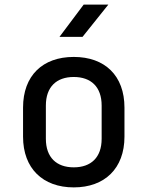

<svg xmlns="http://www.w3.org/2000/svg" viewBox="-20 -805 640 833"><path d="M238 -645H338L450 -785H343ZM300 8C434 8 520 -74 520 -212V-338C520 -477 435 -558 300 -558C165 -558 80 -477 80 -338V-212C80 -74 166 8 300 8ZM300 -79C225 -79 179 -122 179 -203V-347C179 -428 225 -471 300 -471C375 -471 421 -428 421 -347V-203C421 -122 375 -79 300 -79Z"/></svg>

Font: JetBrains Mono Medium
Style: Regular
Weight: 436
Monospace: yes
Designer: Philipp Nurullin, Konstantin Bulenkov
Foundry: JetBrains
Version: Version 2.305